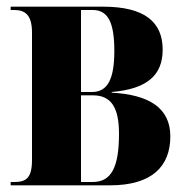

<svg xmlns="http://www.w3.org/2000/svg" viewBox="-20 -556 562 576"><path d="M12 0H310C436 0 491 -57 491 -147C491 -233 426 -272 315 -278V-280C421 -289 468 -330 468 -407C468 -490 414 -536 289 -536H12V-526H22C55 -526 76 -512 76 -458V-76C76 -20 57 -10 22 -10H12ZM223 -280V-526H258C304 -526 323 -489 323 -403C323 -319 303 -280 256 -280ZM223 -10V-270H259C313 -270 337 -234 337 -155C337 -54 314 -10 258 -10Z"/></svg>

Font: Noto Serif Display Condensed Extra
Style: Regular
Weight: 800
Width: 3
Designer: Monotype Design Team
Foundry: Monotype Imaging Inc.
Version: Version 1.900